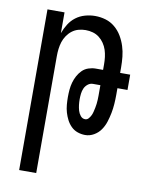

<svg xmlns="http://www.w3.org/2000/svg" viewBox="-84 -589 668 865"><g transform="rotate(10 250.0 -156.5)"><path d="M64 215V-520H142V-425Q150 -447 162.5 -467Q175 -487 193.5 -501Q212 -515 235 -521.5Q258 -528 281 -528Q306 -528 329.5 -521Q353 -514 372 -498Q391 -482 403.5 -461Q416 -440 423.5 -416.5Q431 -393 433.5 -368.5Q436 -344 436 -320V-295H482V-225H436V-195Q436 -174 434.5 -152.5Q433 -131 429 -110.5Q425 -90 418.5 -69.5Q412 -49 400 -31.5Q388 -14 369 -3Q350 8 329 8Q311 8 294 2Q277 -4 264.5 -16.5Q252 -29 244 -44.5Q236 -60 231 -77Q226 -94 224.5 -112Q223 -130 223 -147Q223 -164 224.5 -181Q226 -198 230.5 -214Q235 -230 243 -245Q251 -260 263 -272Q275 -284 291.5 -289.5Q308 -295 324 -295H358V-320Q358 -337 356 -353.5Q354 -370 349 -385.5Q344 -401 334.5 -415Q325 -429 312 -439Q299 -449 283 -453.5Q267 -458 250 -458Q233 -458 217 -453.5Q201 -449 188 -439Q175 -429 165.5 -415Q156 -401 151 -385.5Q146 -370 144 -353.5Q142 -337 142 -320V215ZM317 -62Q326 -62 332.5 -69.5Q339 -77 343 -85.5Q347 -94 349 -103Q351 -112 353 -121Q355 -130 356 -139.5Q357 -149 357.5 -158Q358 -167 358 -176.5Q358 -186 358 -195V-225H324Q311 -225 300.5 -216.5Q290 -208 285 -196.5Q280 -185 278.5 -172Q277 -159 277 -146Q277 -133 278.5 -120.5Q280 -108 283.5 -95.5Q287 -83 295.5 -72.5Q304 -62 317 -62Z"/></g></svg>

Font: Iosevka Custom
Style: Regular
Weight: 400
Monospace: yes
Designer: Belleve Invis
Foundry: Belleve Invis
Version: Version 32.5.0; ttfautohint (v1.8.4)